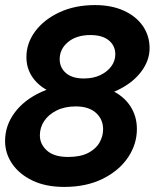

<svg xmlns="http://www.w3.org/2000/svg" viewBox="-22 -723 621 756"><path d="M231 13Q158 13 106 -12Q54 -37 26 -78Q-2 -119 -2 -168Q-2 -228 35 -278.5Q72 -329 139 -360Q206 -391 295 -391Q365 -391 414.5 -368.5Q464 -346 490.5 -306Q517 -266 517 -215Q517 -155 482 -103Q447 -51 382.5 -19Q318 13 231 13ZM246 -105Q295 -105 325.5 -121Q356 -137 370 -162Q384 -187 384 -214Q384 -253 356 -278.5Q328 -304 276 -304Q233 -304 201 -288Q169 -272 152 -246.5Q135 -221 135 -190Q135 -155 163 -130Q191 -105 246 -105ZM294 -338Q230 -338 182 -359Q134 -380 108 -416Q82 -452 82 -498Q82 -553 116.5 -599.5Q151 -646 212 -674.5Q273 -703 352 -703Q417 -703 465.5 -681Q514 -659 540.5 -620.5Q567 -582 567 -533Q567 -484 533 -439.5Q499 -395 438 -366.5Q377 -338 294 -338ZM308 -414Q345 -414 372.5 -427Q400 -440 416 -461.5Q432 -483 432 -509Q432 -543 406.5 -564Q381 -585 334 -585Q279 -585 246 -557.5Q213 -530 213 -490Q213 -457 237.5 -435.5Q262 -414 308 -414Z"/></svg>

Font: Radio Canada Big SemiBold
Style: Italic
Weight: 600
Italic angle: -12°
Designer: Étienne Aubert Bonn
Foundry: Coppers and Brasses
Version: Version 1.001